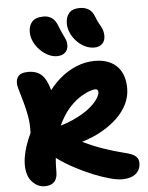

<svg xmlns="http://www.w3.org/2000/svg" viewBox="-66 -1087 888 1152"><g transform="rotate(-5 378.0 -510.5)"><path d="M156 13Q114 13 81 -22.5Q48 -58 48 -126Q48 -163 60.5 -210.5Q73 -258 99 -313Q101 -368 93.5 -411.5Q86 -455 74 -497Q62 -539 48 -588Q37 -629 53 -654Q69 -679 117 -679Q173 -679 203.5 -645Q234 -611 253 -524L223 -528Q259 -582 305.5 -623Q352 -664 407 -687Q462 -710 520 -710Q568 -710 602 -696Q636 -682 658 -657.5Q680 -633 690 -600Q700 -567 700 -529Q700 -481 678.5 -436Q657 -391 617 -352.5Q577 -314 523 -283.5Q469 -253 403 -233Q464 -203 526.5 -181.5Q589 -160 646 -146Q698 -134 716 -118Q734 -102 734 -77Q734 -36 705 -12Q676 12 621 12Q593 12 547 -0.5Q501 -13 447.5 -35Q394 -57 341.5 -85Q289 -113 246 -144Q203 -175 179 -206Q168 -222 168.5 -248Q169 -274 180 -296.5Q191 -319 210 -323Q298 -341 358.5 -368.5Q419 -396 456 -425.5Q493 -455 509.5 -480.5Q526 -506 526 -520Q526 -531 521.5 -535.5Q517 -540 506 -540Q499 -540 476.5 -533Q454 -526 423 -507.5Q392 -489 359 -455.5Q326 -422 297.5 -369.5Q269 -317 251 -242Q233 -167 233 -65Q233 -40 224.5 -22.5Q216 -5 199 4Q182 13 156 13ZM525 -790Q496 -790 468.5 -803.5Q441 -817 419.5 -840Q398 -863 385.5 -891Q373 -919 373 -947Q373 -987 393.5 -1010.5Q414 -1034 459 -1034Q488 -1034 511 -1020.5Q534 -1007 546 -974Q554 -952 562 -937.5Q570 -923 576.5 -911Q583 -899 587 -886Q591 -873 591 -854Q591 -825 573 -807.5Q555 -790 525 -790ZM298 -758Q270 -758 243 -772Q216 -786 194 -809Q172 -832 159.5 -860Q147 -888 147 -916Q147 -955 168.5 -978.5Q190 -1002 238 -1002Q266 -1002 287.5 -987Q309 -972 322 -936Q331 -912 338.5 -896Q346 -880 352 -868Q358 -856 361.5 -845Q365 -834 365 -819Q365 -791 347 -774.5Q329 -758 298 -758Z"/></g></svg>

Font: Shantell Sans ExtraBold
Style: Regular
Weight: 800
Designer: Stephen Nixon, Anya Danilova, Shantell Martin
Foundry: Arrow Type
Version: Version 1.011;[c5ecc13dd]